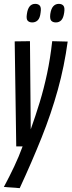

<svg xmlns="http://www.w3.org/2000/svg" viewBox="-34 -757 370 993"><path d="M236 -544 316 -542Q299 -415 265 -292.5Q231 -170 181 -45Q131 80 68 216L-14 210Q16 154 40 103Q64 52 83 0H50L42 -543L121 -544L125 -88Q150 -158 171.5 -228.5Q193 -299 209.5 -376.5Q226 -454 236 -544ZM255 -641Q239 -641 231 -650Q223 -659 226 -684Q230 -712 241.5 -724.5Q253 -737 270 -737Q286 -737 294 -727.5Q302 -718 298 -692Q294 -664 283 -652.5Q272 -641 255 -641ZM133 -641Q117 -641 109 -650Q101 -659 105 -684Q112 -737 148 -737Q164 -737 172 -727.5Q180 -718 176 -692Q173 -664 161.5 -652.5Q150 -641 133 -641Z"/></svg>

Font: Georama Extra Condensed Medium
Style: Italic
Weight: 500
Width: 2
Italic angle: -9°
Designer: Jean-Baptiste Levee
Foundry: Production Type
Version: Version 1.000